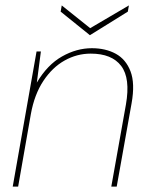

<svg xmlns="http://www.w3.org/2000/svg" viewBox="-20 -689 557 709"><path d="M27 0 115 -499H131L116 -384Q155 -450 209 -480.5Q263 -511 319 -511Q370 -511 407.5 -490.5Q445 -470 462 -425.5Q479 -381 466 -308L411 0H391L445 -303Q462 -400 427.5 -445.5Q393 -491 315 -491Q264 -491 218.5 -465.5Q173 -440 140 -390Q107 -340 94 -268L47 0ZM456 -669 452 -646 312 -559 204 -646 208 -669 313 -585Z"/></svg>

Font: DM Sans 20pt Thin
Style: Italic
Weight: 250
Italic angle: -10°
Version: Version 4.004;gftools[0.9.30]